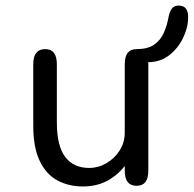

<svg xmlns="http://www.w3.org/2000/svg" viewBox="-20 -657 694 688"><path d="M141.7 -481Q183.7 -481 183.7 -427V-219Q183.7 -134.3 213.5 -94.8Q243.3 -55.2 299.7 -55.2Q332.3 -55.2 361.4 -72.2Q390.5 -89.2 408.8 -117.9Q427 -146.7 427 -181.3Q427 -193.3 431.8 -197.9Q436.5 -202.5 444.2 -202.5Q451.2 -202.5 458.4 -195.5Q465.7 -188.5 465.7 -173.3Q465.7 -127.3 441.9 -85Q418.2 -42.7 375.8 -15.8Q333.5 11.2 277.7 11.2Q225.5 11.2 185.2 -10.8Q144.8 -32.8 122 -81Q99.2 -129.2 99.2 -206.7V-427Q99.2 -481 141.7 -481ZM469.5 -481Q511.5 -481 511.5 -427V-45Q511.5 8.8 469.5 8.8Q427 8.8 427 -45V-427Q427 -481 469.5 -481ZM511 -434.2Q493.5 -434.2 483.5 -436.9Q473.5 -439.7 469.5 -442Q463.2 -445.8 459 -451.6Q454.8 -457.3 454.8 -466.7Q454.8 -473.3 458.9 -477.2Q463 -481 469.5 -481Q509.5 -481 532.4 -497Q555.3 -513 567 -539.4Q578.7 -565.8 584.2 -597Q587.7 -615.2 595.8 -626.1Q603.8 -637 620 -637Q637.5 -637 645.8 -626.6Q654.2 -616.2 654.2 -595Q654.2 -559.3 636.4 -521.9Q618.7 -484.5 586.6 -459.3Q554.5 -434.2 511 -434.2Z"/></svg>

Font: Sono ExtraLight
Style: Regular
Weight: 200
Designer: Tyler Finck
Foundry: Tyler Finck
Version: Version 2.112